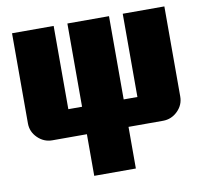

<svg xmlns="http://www.w3.org/2000/svg" viewBox="-77 -771 904 854"><g transform="rotate(-10 375.0 -344.0)"><path d="M719 -281Q719 -243 691 -215.5Q663 -188 625 -188H469V0H281V-188H125Q87 -188 59 -215.5Q31 -243 31 -281V-688H219V-312H281V-688H469V-312H531V-688H719Z"/></g></svg>

Font: CostaRica
Style: Normal
Weight: 900
Version: Version 1.3